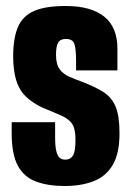

<svg xmlns="http://www.w3.org/2000/svg" viewBox="-20 -613 438 641"><path d="M196 8Q140 8 100 -7Q60 -22 39.5 -60Q19 -98 19 -169V-205Q55 -205 91.5 -205Q128 -205 164 -205V-157Q164 -125 168 -108.5Q172 -92 179.5 -86Q187 -80 198 -80Q215 -80 223.5 -93.5Q232 -107 232 -147Q232 -182 221.5 -198.5Q211 -215 187 -226Q163 -237 123 -253Q87 -270 65 -292Q43 -314 33.5 -347Q24 -380 24 -425Q24 -486 40 -523Q56 -560 94 -576.5Q132 -593 199 -593Q284 -593 328 -557.5Q372 -522 372 -451V-378Q338 -378 303.5 -378Q269 -378 234 -378V-409Q234 -451 228 -467Q222 -483 200 -483Q181 -483 174 -470.5Q167 -458 167 -430Q167 -398 179.5 -381.5Q192 -365 212 -356.5Q232 -348 254 -340Q298 -323 325.5 -305.5Q353 -288 366 -257Q379 -226 379 -168Q379 -102 357 -63.5Q335 -25 293.5 -8.5Q252 8 196 8Z"/></svg>

Font: Alumni Sans Thin ExtraBold
Style: Regular
Weight: 800
Version: Version 1.018